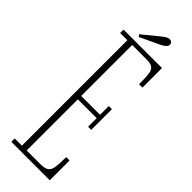

<svg xmlns="http://www.w3.org/2000/svg" viewBox="-272 -831 847 847"><g transform="rotate(45 152.0 -407.0)"><path d="M30 0V-21H75V-679H30V-700H270V-578H249Q249 -618.5 246.2 -640.2Q243.5 -662 232 -670.5Q220.5 -679 194.5 -679H105V-361H222.5V-415.5H242V-286.5H222.5V-340H105V-21H192.5Q218.5 -21 230.5 -29.8Q242.5 -38.5 245.8 -60.8Q249 -83 249 -123.5H270V0ZM100.5 -724.5 93 -734 174.5 -800.5Q181.5 -806 189.5 -810.2Q197.5 -814.5 204.5 -814.5Q215 -814.5 220 -805Q222 -801.5 222 -797.5Q222 -788 211.8 -779.8Q201.5 -771.5 190 -766.5Z"/></g></svg>

Font: Imbue 50pt Thin
Style: Regular
Weight: 100
Designer: Tyler Finck
Foundry: Etcetera Type Company
Version: Version 1.102; ttfautohint (v1.8.3)